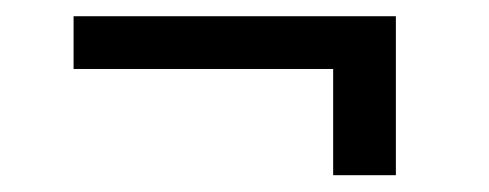

<svg xmlns="http://www.w3.org/2000/svg" viewBox="-20 -403 594 233"><path d="M460.4 -190.4H384.3V-312V-319.3H377H69.3V-383.3H460.4Z"/></svg>

Font: Vazir Light
Style: Light
Weight: 300
Designer: Saber Rastikerdar
Foundry: Saber Rastikerdar
Version: Version 30.0.0